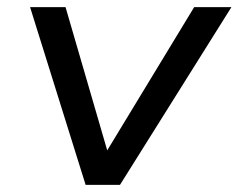

<svg xmlns="http://www.w3.org/2000/svg" viewBox="-20 -516 666 536"><path d="M219 0 64 -496H163L280 -94H278L522 -496H626L315 0Z"/></svg>

Font: Nunito Sans 7pt SemiExpanded
Style: Italic
Weight: 400
Width: 6
Italic angle: -9°
Designer: Vernon Adams
Foundry: Vernon Adams
Version: Version 3.101;gftools[0.9.27]